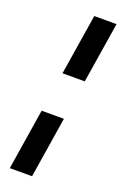

<svg xmlns="http://www.w3.org/2000/svg" viewBox="-168 -757 646 989"><g transform="rotate(20 155.5 -262.5)"><path d="M114 -372 167 -705H289L236 -372ZM26 180 79 -154H201L148 180Z"/></g></svg>

Font: Nunito Sans 9pt
Style: Bold Italic
Weight: 700
Italic angle: -9°
Version: Version 3.101;gftools[0.9.27]